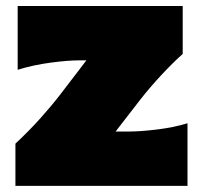

<svg xmlns="http://www.w3.org/2000/svg" viewBox="-20 -606 661 626"><path d="M30.3 0V-137.7Q73.7 -178.2 110.6 -219.2Q147.5 -260.3 176.8 -298.3L261.7 -409.2H237.8Q200.7 -409.2 144 -401.6Q87.4 -394 37.6 -378.4V-586.4H575.7V-430.2Q544.4 -402.3 506.8 -362.1Q469.2 -321.8 439 -283.2L356.9 -177.2H400.9Q438 -177.2 492.2 -183.8Q546.4 -190.4 591.3 -204.1V0Z"/></svg>

Font: Pinar-DS3-FD Black
Style: Regular
Weight: 900
Designer: Amin Abedi
Version: Version 3.000